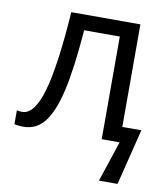

<svg xmlns="http://www.w3.org/2000/svg" viewBox="-77 -560 685 795"><g transform="rotate(10 265.5 -162.5)"><path d="M449.2 -64.9H529.3L470.7 170.9H392.6L449.2 0H374V-431.6H224.1Q211.4 -268.6 189.9 -175Q168.5 -81.5 134 -38.1Q99.6 5.4 46.4 5.4Q20 5.4 7.3 1V-56.6Q17.1 -54.2 29.8 -54.2Q81.1 -54.2 112.1 -161.4Q143.1 -268.6 158.7 -496.1H449.2Z"/></g></svg>

Font: Bpm'online Open Sans
Style: Regular
Weight: 400
Foundry: Ascender Corporation
Version: Version 1.10